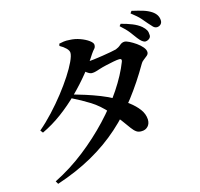

<svg xmlns="http://www.w3.org/2000/svg" viewBox="-128 -989 1256 1208"><g transform="rotate(-15 500.0 -385.0)"><path d="M868 -642Q857 -642 845.5 -651Q834 -660 821 -677Q806 -698 787.5 -722Q769 -746 734 -777L744 -790Q783 -780 815.5 -767Q848 -754 871 -735Q888 -720 895 -707Q902 -694 902 -677Q904 -663 894 -653.5Q884 -644 868 -642ZM93 62Q199 9 293 -64.5Q387 -138 465.5 -221.5Q544 -305 601.5 -391.5Q659 -478 690 -558Q697 -577 678 -577Q665 -577 639 -572Q613 -567 587 -561Q561 -555 546 -550Q530 -545 517 -541Q504 -537 490 -537Q477 -537 458 -551Q439 -565 419 -582L437 -618Q454 -616 464.5 -615Q475 -614 485 -614Q498 -614 524.5 -617Q551 -620 581.5 -625Q612 -630 637.5 -634.5Q663 -639 673 -642Q692 -649 706.5 -662Q721 -675 738 -675Q749 -675 769 -665Q789 -655 810.5 -640Q832 -625 846.5 -607.5Q861 -590 861 -574Q861 -562 850 -552.5Q839 -543 826 -533.5Q813 -524 807 -512Q747 -408 678.5 -318.5Q610 -229 526 -154Q442 -79 338 -20.5Q234 38 104 81ZM698 -103Q678 -102 664 -111.5Q650 -121 635 -141.5Q620 -162 597.5 -193Q575 -224 536 -268Q488 -323 435 -356Q382 -389 321 -419L336 -439Q372 -429 416 -415Q460 -401 506 -383Q552 -365 591 -343Q632 -319 669 -291Q706 -263 729 -232Q752 -201 754 -165Q755 -137 739 -120Q723 -103 698 -103ZM82 -272Q128 -311 173 -359.5Q218 -408 257.5 -458.5Q297 -509 327.5 -556Q358 -603 375 -639.5Q392 -676 392 -695Q392 -710 376 -726Q360 -742 336 -755L339 -769Q353 -772 368.5 -774.5Q384 -777 408 -775Q442 -774 475 -762Q508 -750 529.5 -734Q551 -718 551 -705Q551 -689 542.5 -680.5Q534 -672 521 -653Q487 -599 441.5 -543Q396 -487 341.5 -433Q287 -379 225 -333Q163 -287 95 -255ZM961 -710Q946 -710 935.5 -721Q925 -732 910 -749Q895 -767 878 -786.5Q861 -806 821 -837L831 -851Q875 -841 904 -832Q933 -823 956 -808Q975 -795 984 -780Q993 -765 994 -747Q995 -731 985.5 -721Q976 -711 961 -710Z"/></g></svg>

Font: Noto Serif JP ExtraLight
Style: Bold
Weight: 700
Version: Version 2.003-H1;hotconv 1.1.1;makeotfexe 2.6.0